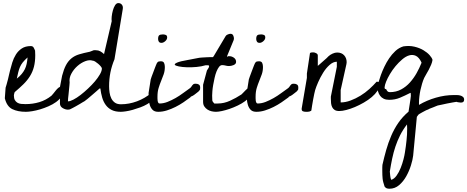

<svg xmlns="http://www.w3.org/2000/svg" viewBox="-20 -710 2972 1221"><path d="M15.6 -152.3Q17.6 -158.2 22 -173.3Q26.4 -188.5 30.8 -206.1Q35.2 -223.6 38.6 -239.7Q42 -255.9 43.9 -261.7Q49.8 -285.2 58.1 -312.5Q66.4 -339.8 81.1 -363.3Q95.7 -386.7 118.7 -401.9Q141.6 -417 175.8 -417Q188.5 -417 193.8 -407.7Q199.2 -398.4 203.1 -387.7Q203.1 -383.8 203.6 -373.5Q204.1 -363.3 204.1 -359.4Q204.1 -317.4 195.8 -285.2Q187.5 -252.9 170.4 -225.6Q153.3 -198.2 128.9 -174.3Q104.5 -150.4 73.2 -124Q72.3 -121.1 70.3 -114.3Q68.4 -107.4 68.4 -104.5V-102.5Q68.4 -85 74.2 -74.2Q80.1 -63.5 90.3 -57.1Q100.6 -50.8 113.8 -49.3Q127 -47.9 142.6 -47.9Q188.5 -47.9 230.5 -60.5Q272.5 -73.2 307.6 -101.6Q312.5 -106.4 319.8 -115.7Q327.1 -125 335 -134.8Q342.8 -144.5 351.6 -151.9Q360.4 -159.2 370.1 -159.2Q379.9 -159.2 381.8 -151.4Q383.8 -143.6 383.8 -135.7Q383.8 -114.3 370.6 -95.2Q357.4 -76.2 336.4 -61Q315.4 -45.9 288.6 -34.2Q261.7 -22.5 235.4 -14.6Q209 -6.8 185.1 -2.9Q161.1 1 144.5 1Q92.8 1 58.1 -16.1Q23.4 -33.2 10.7 -85ZM155.3 -344.7Q135.7 -327.1 124.5 -313Q113.3 -298.8 106.9 -283.7Q100.6 -268.6 96.2 -251Q91.8 -233.4 86.9 -210Q105.5 -224.6 117.7 -239.3Q129.9 -253.9 137.7 -269.5Q145.5 -285.2 149.4 -303.2Q153.3 -321.3 155.3 -344.7Z M613.3 -147.5Q608.4 -142.6 594.7 -130.9Q581.1 -119.1 565.9 -106Q550.8 -92.8 537.1 -81.5Q523.4 -70.3 517.6 -66.4Q515.6 -65.4 506.3 -60.1Q497.1 -54.7 485.4 -47.4Q473.6 -40 461.4 -33.7Q449.2 -27.3 442.4 -23.4Q430.7 -17.6 425.8 -15.1Q420.9 -12.7 411.1 -12.7Q395.5 -12.7 378.4 -22.9Q361.3 -33.2 361.3 -51.8V-157.2L375 -228.5Q385.7 -269.5 399.4 -295.4Q413.1 -321.3 433.6 -338.4Q454.1 -355.5 482.9 -364.3Q511.7 -373 550.8 -380.9Q552.7 -381.8 563.5 -385.7Q574.2 -389.6 576.2 -390.6H589.8Q605.5 -390.6 617.7 -383.8Q629.9 -377 641.6 -366.2L690.4 -575.2Q688.5 -585.9 690.4 -605Q692.4 -624 697.8 -643.6Q703.1 -663.1 711.9 -676.8Q720.7 -690.4 732.4 -690.4Q747.1 -690.4 755.4 -679.7Q763.7 -668.9 760.7 -652.3L708 -333Q690.4 -291 682.1 -249Q673.8 -207 673.8 -162.1Q673.8 -141.6 676.8 -121.1Q679.7 -100.6 688 -84Q696.3 -67.4 710.9 -57.1Q725.6 -46.9 749 -46.9Q800.8 -46.9 851.6 -65.9Q902.3 -85 941.4 -118.2Q943.4 -118.2 944.3 -118.7Q945.3 -119.1 947.3 -119.1Q955.1 -119.1 960.9 -114.3Q960.9 -112.3 961.4 -108.4Q961.9 -104.5 961.9 -102.5Q961.9 -86.9 949.2 -73.2Q936.5 -59.6 916.5 -47.9Q896.5 -36.1 872.6 -27.3Q848.6 -18.6 824.7 -11.7Q800.8 -4.9 780.3 -2Q759.8 1 748 1Q713.9 1 690.9 -10.3Q668 -21.5 652.8 -42Q637.7 -62.5 629.9 -89.4Q622.1 -116.2 618.2 -147.5ZM422.9 -185.5Q422.9 -179.7 421.4 -166Q419.9 -152.3 418.5 -136.2Q417 -120.1 415.5 -106Q414.1 -91.8 413.1 -85Q413.1 -83 412.6 -75.2Q412.1 -67.4 412.1 -65.4Q425.8 -65.4 447.3 -76.7Q468.8 -87.9 492.2 -106Q515.6 -124 540 -147Q564.5 -169.9 583.5 -192.4Q602.5 -214.8 615.2 -236.8Q627.9 -258.8 627.9 -274.4Q627.9 -279.3 620.6 -288.1Q613.3 -296.9 604 -304.7Q594.7 -312.5 585.4 -318.4Q576.2 -324.2 569.3 -324.2Q548.8 -331.1 522 -320.8Q495.1 -310.5 471.7 -289.6Q448.2 -268.6 433.6 -241.2Q418.9 -213.9 422.9 -185.5Z M938.5 -205.1Q939.5 -210 944.3 -222.7Q949.2 -235.4 954.6 -250Q960 -264.6 964.8 -277.3Q969.7 -290 971.7 -294.9Q977.5 -310.5 982.9 -315.4Q988.3 -320.3 1002.9 -320.3Q1018.6 -320.3 1023.4 -309.6Q1028.3 -298.8 1028.3 -284.2Q1028.3 -258.8 1021 -237.8Q1013.7 -216.8 1004.9 -195.8Q996.1 -174.8 988.8 -150.9Q981.4 -127 981.4 -95.7Q981.4 -91.8 981.4 -84.5Q981.4 -77.1 982.4 -69.8Q983.4 -62.5 986.3 -57.1Q989.3 -51.8 994.1 -51.8Q1019.5 -51.8 1045.4 -62Q1071.3 -72.3 1096.2 -86.4Q1121.1 -100.6 1144 -117.7Q1167 -134.8 1185.5 -147.5Q1192.4 -152.3 1195.8 -157.2Q1199.2 -162.1 1202.1 -166.5Q1205.1 -170.9 1209.5 -174.3Q1213.9 -177.7 1223.6 -177.7Q1236.3 -177.7 1244.6 -172.4Q1252.9 -167 1252.9 -153.3Q1252.9 -147.5 1252.4 -142.6Q1252 -137.7 1247.1 -133.8Q1246.1 -130.9 1239.7 -126Q1233.4 -121.1 1226.6 -115.7Q1219.7 -110.4 1213.9 -106Q1208 -101.6 1205.1 -100.6Q1204.1 -100.6 1199.7 -98.1Q1195.3 -95.7 1194.3 -95.7Q1193.4 -94.7 1191.9 -93.3Q1190.4 -91.8 1190.4 -90.8Q1169.9 -75.2 1146 -59.1Q1122.1 -43 1095.7 -29.8Q1069.3 -16.6 1041.5 -7.8Q1013.7 1 986.3 1Q962.9 1 950.7 -11.2Q938.5 -23.4 932.6 -42Q926.8 -60.5 925.8 -81.1Q924.8 -101.6 924.8 -118.2ZM985.4 -461.9Q985.4 -479.5 992.2 -485.4Q999 -491.2 1016.6 -491.2Q1025.4 -491.2 1034.2 -487.8Q1043 -484.4 1043 -471.7Q1043 -459 1030.8 -448.2Q1018.6 -437.5 1006.8 -437.5Q995.1 -437.5 990.2 -444.8Q985.4 -452.1 985.4 -461.9Z M1295.9 -261.7Q1297.9 -265.6 1303.7 -273.9Q1309.6 -282.2 1309.6 -288.1V-291Q1309.6 -292 1307.6 -293.5Q1305.7 -294.9 1304.7 -294.9H1287.1Q1261.7 -287.1 1230 -284.2Q1198.2 -281.2 1168.5 -282.2Q1138.7 -283.2 1117.2 -287.6Q1095.7 -292 1091.8 -297.9Q1087.9 -303.7 1106.4 -312Q1125 -320.3 1176.8 -329.1Q1179.7 -329.1 1189.9 -331.5Q1200.2 -334 1212.4 -335.9Q1224.6 -337.9 1235.4 -340.3Q1246.1 -342.8 1249 -342.8Q1252.9 -343.8 1265.6 -344.2Q1278.3 -344.7 1291.5 -345.7Q1304.7 -346.7 1316.9 -346.7Q1329.1 -346.7 1334 -346.7L1338.9 -352.5L1415 -480.5Q1418.9 -487.3 1429.2 -491.2Q1439.5 -495.1 1445.3 -495.1Q1458 -495.1 1462.9 -484.9Q1467.8 -474.6 1467.8 -464.8Q1467.8 -463.9 1467.3 -462.9Q1466.8 -461.9 1466.8 -460.9V-457L1423.8 -352.5V-346.7Q1425.8 -352.5 1431.2 -352.5Q1436.5 -352.5 1439.5 -352.5Q1454.1 -352.5 1467.8 -342.8Q1481.4 -333 1481.4 -316.4Q1481.4 -308.6 1476.6 -303.7Q1471.7 -298.8 1464.8 -295.9Q1458 -293 1450.2 -291.5Q1442.4 -290 1436.5 -290Q1424.8 -290 1414.6 -293Q1404.3 -295.9 1392.6 -295.9Q1381.8 -295.9 1373 -284.7Q1364.3 -273.4 1356.9 -255.4Q1349.6 -237.3 1344.7 -214.8Q1339.8 -192.4 1335.9 -170.9Q1332 -149.4 1330.6 -130.9Q1329.1 -112.3 1329.1 -102.5Q1329.1 -98.6 1329.6 -86.9Q1330.1 -75.2 1330.1 -71.3Q1331.1 -65.4 1335 -61Q1338.9 -56.6 1342.8 -51.8H1365.2Q1404.3 -51.8 1442.9 -69.3Q1481.4 -86.9 1515.6 -109.4Q1517.6 -110.4 1524.9 -118.7Q1532.2 -127 1541 -135.3Q1549.8 -143.6 1557.1 -150.4Q1564.5 -157.2 1567.4 -157.2Q1574.2 -157.2 1580.1 -150.4Q1585.9 -143.6 1585.9 -135.7Q1585.9 -117.2 1572.8 -99.6Q1559.6 -82 1539.1 -66.9Q1518.6 -51.8 1492.2 -39.1Q1465.8 -26.4 1439.9 -17.6Q1414.1 -8.8 1391.1 -3.9Q1368.2 1 1353.5 1Q1339.8 1 1325.2 -2.4Q1310.5 -5.9 1298.8 -13.7Q1287.1 -21.5 1279.3 -33.2Q1271.5 -44.9 1271.5 -62.5V-170.9Z M1562.5 -205.1Q1563.5 -210 1568.4 -222.7Q1573.2 -235.4 1578.6 -250Q1584 -264.6 1588.9 -277.3Q1593.8 -290 1595.7 -294.9Q1601.6 -310.5 1606.9 -315.4Q1612.3 -320.3 1627 -320.3Q1642.6 -320.3 1647.5 -309.6Q1652.3 -298.8 1652.3 -284.2Q1652.3 -258.8 1645 -237.8Q1637.7 -216.8 1628.9 -195.8Q1620.1 -174.8 1612.8 -150.9Q1605.5 -127 1605.5 -95.7Q1605.5 -91.8 1605.5 -84.5Q1605.5 -77.1 1606.4 -69.8Q1607.4 -62.5 1610.4 -57.1Q1613.3 -51.8 1618.2 -51.8Q1643.6 -51.8 1669.4 -62Q1695.3 -72.3 1720.2 -86.4Q1745.1 -100.6 1768.1 -117.7Q1791 -134.8 1809.6 -147.5Q1816.4 -152.3 1819.8 -157.2Q1823.2 -162.1 1826.2 -166.5Q1829.1 -170.9 1833.5 -174.3Q1837.9 -177.7 1847.7 -177.7Q1860.4 -177.7 1868.7 -172.4Q1877 -167 1877 -153.3Q1877 -147.5 1876.5 -142.6Q1876 -137.7 1871.1 -133.8Q1870.1 -130.9 1863.8 -126Q1857.4 -121.1 1850.6 -115.7Q1843.8 -110.4 1837.9 -106Q1832 -101.6 1829.1 -100.6Q1828.1 -100.6 1823.7 -98.1Q1819.3 -95.7 1818.4 -95.7Q1817.4 -94.7 1815.9 -93.3Q1814.5 -91.8 1814.5 -90.8Q1793.9 -75.2 1770 -59.1Q1746.1 -43 1719.7 -29.8Q1693.4 -16.6 1665.5 -7.8Q1637.7 1 1610.4 1Q1586.9 1 1574.7 -11.2Q1562.5 -23.4 1556.6 -42Q1550.8 -60.5 1549.8 -81.1Q1548.8 -101.6 1548.8 -118.2ZM1609.4 -461.9Q1609.4 -479.5 1616.2 -485.4Q1623 -491.2 1640.6 -491.2Q1649.4 -491.2 1658.2 -487.8Q1667 -484.4 1667 -471.7Q1667 -459 1654.8 -448.2Q1642.6 -437.5 1630.9 -437.5Q1619.1 -437.5 1614.3 -444.8Q1609.4 -452.1 1609.4 -461.9Z M1898.4 -19.5 1931.6 -214.8V-242.2L1951.2 -372.1Q1954.1 -376 1961.9 -376.5Q1969.7 -377 1972.7 -377Q1980.5 -377 1990.7 -371.6Q2001 -366.2 2001 -357.4V-291Q2004.9 -293.9 2014.6 -302.7Q2024.4 -311.5 2035.6 -321.3Q2046.9 -331.1 2056.6 -339.8Q2066.4 -348.6 2069.3 -352.5Q2080.1 -362.3 2095.2 -369.1Q2110.4 -376 2124 -376Q2152.3 -376 2168.5 -358.4Q2184.6 -340.8 2184.6 -313.5Q2184.6 -311.5 2184.1 -311Q2183.6 -310.5 2183.6 -308.6V-304.7L2146.5 -137.7V-58.6Q2176.8 -58.6 2209.5 -70.8Q2242.2 -83 2272.5 -101.6Q2302.7 -120.1 2329.1 -144Q2355.5 -168 2375 -190.4H2378.9Q2385.7 -190.4 2390.1 -186Q2394.5 -181.6 2394.5 -174.8Q2394.5 -153.3 2380.4 -132.3Q2366.2 -111.3 2344.2 -92.8Q2322.3 -74.2 2293.5 -57.6Q2264.6 -41 2236.8 -29.3Q2209 -17.6 2182.6 -10.7Q2156.2 -3.9 2137.7 -3.9Q2119.1 -3.9 2108.4 -10.7Q2097.7 -17.6 2092.3 -28.8Q2086.9 -40 2085.4 -53.7Q2084 -67.4 2084 -83V-95.7L2122.1 -285.2V-317.4Q2098.6 -317.4 2075.7 -296.9Q2052.7 -276.4 2034.7 -247.1Q2016.6 -217.8 2003.4 -187.5Q1990.2 -157.2 1984.4 -137.7Q1982.4 -130.9 1978.5 -113.3Q1974.6 -95.7 1971.2 -76.2Q1967.8 -56.6 1964.8 -39.1Q1961.9 -21.5 1960.9 -13.7Q1961.9 -7.8 1957.5 -4.9Q1953.1 -2 1947.3 -0.5Q1941.4 1 1935.1 1Q1928.7 1 1924.8 1Q1916 1 1907.2 -2Q1898.4 -4.9 1898.4 -16.6Z M2425.8 476.6Q2420.9 461.9 2417.5 449.2Q2414.1 436.5 2413.1 425.3Q2412.1 414.1 2411.6 402.8Q2411.1 391.6 2411.1 376Q2411.1 374 2411.1 368.7Q2411.1 363.3 2411.1 356.9Q2411.1 350.6 2411.6 345.2Q2412.1 339.8 2412.1 337.9Q2422.9 290 2436 243.7Q2449.2 197.3 2467.8 153.8Q2486.3 110.4 2512.7 71.8Q2539.1 33.2 2578.1 0Q2579.1 -4.9 2581.1 -19.5Q2583 -34.2 2585.9 -49.8Q2588.9 -65.4 2590.3 -79.6Q2591.8 -93.8 2592.8 -100.6Q2592.8 -102.5 2592.3 -109.9Q2591.8 -117.2 2591.8 -119.1H2588.9Q2554.7 -101.6 2523.4 -88.4Q2492.2 -75.2 2455.1 -75.2Q2434.6 -75.2 2420.4 -82Q2406.2 -88.9 2397.5 -100.6Q2388.7 -112.3 2384.3 -127.9Q2379.9 -143.6 2378.9 -162.1L2402.3 -233.4Q2411.1 -257.8 2424.3 -285.6Q2437.5 -313.5 2454.6 -338.9Q2471.7 -364.3 2494.1 -385.3Q2516.6 -406.2 2544.9 -415Q2583 -420.9 2615.7 -413.1Q2648.4 -405.3 2672.9 -390.6Q2697.3 -376 2712.4 -358.9Q2727.5 -341.8 2730.5 -329.1Q2728.5 -314.5 2721.7 -298.3Q2714.8 -282.2 2706.5 -266.1Q2698.2 -250 2689.9 -236.8Q2681.6 -223.6 2677.7 -214.8Q2669.9 -197.3 2664.1 -177.7Q2658.2 -158.2 2653.8 -137.7Q2649.4 -117.2 2647 -96.2Q2644.5 -75.2 2644.5 -57.6V-43Q2694.3 -72.3 2752 -88.9Q2809.6 -105.5 2866.2 -105.5Q2873 -105.5 2884.3 -105.5Q2895.5 -105.5 2905.8 -103Q2916 -100.6 2923.8 -94.2Q2931.6 -87.9 2931.6 -76.2Q2931.6 -57.6 2911.1 -57.6Q2908.2 -57.6 2897.5 -59.1Q2886.7 -60.5 2882.8 -62.5Q2876 -61.5 2859.4 -58.6Q2842.8 -55.7 2823.2 -51.8Q2803.7 -47.9 2787.1 -43.9Q2770.5 -40 2763.7 -39.1Q2760.7 -38.1 2752.4 -34.7Q2744.1 -31.2 2734.4 -27.3Q2724.6 -23.4 2715.3 -20Q2706.1 -16.6 2703.1 -13.7Q2695.3 -11.7 2685.1 -6.3Q2674.8 -1 2665 4.4Q2655.3 9.8 2647.9 14.2Q2640.6 18.6 2640.6 19.5L2630.9 33.2L2607.4 280.3Q2604.5 305.7 2593.3 341.8Q2582 377.9 2563.5 411.1Q2544.9 444.3 2518.1 467.3Q2491.2 490.2 2457 490.2Q2447.3 490.2 2439.9 487.8Q2432.6 485.4 2425.8 476.6ZM2459 380.9Q2460 389.6 2461.4 406.2Q2462.9 422.9 2467.8 433.6Q2486.3 428.7 2502 406.7Q2517.6 384.8 2528.3 357.4Q2539.1 330.1 2545.9 303.2Q2552.7 276.4 2554.7 261.7Q2558.6 239.3 2561 219.2Q2563.5 199.2 2565.4 181.2Q2567.4 163.1 2568.4 145.5Q2569.3 127.9 2569.3 107.4Q2569.3 104.5 2568.8 94.2Q2568.4 84 2568.4 81.1Q2542 115.2 2524.4 150.4Q2506.8 185.5 2494.6 222.2Q2482.4 258.8 2474.1 298.3Q2465.8 337.9 2459 380.9ZM2435.5 -143.6Q2438.5 -135.7 2443.8 -129.9Q2449.2 -124 2459 -124Q2499 -124 2530.8 -141.1Q2562.5 -158.2 2586.9 -185.5Q2611.3 -212.9 2629.4 -245.1Q2647.5 -277.3 2660.2 -309.6V-313.5Q2644.5 -345.7 2624.5 -355Q2604.5 -364.3 2582.5 -357.9Q2560.5 -351.6 2538.1 -332.5Q2515.6 -313.5 2495.6 -289.6Q2475.6 -265.6 2460 -239.3Q2444.3 -212.9 2435.5 -190.9Q2426.8 -168.9 2425.8 -155.3Q2424.8 -141.6 2435.5 -143.6Z"/></svg>

Font: Cedarville Cursive
Style: Regular
Weight: 400
Designer: Kimberly Geswein
Foundry: Kimberly Geswein
Version: Version 1.001 2010